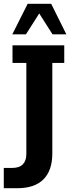

<svg xmlns="http://www.w3.org/2000/svg" viewBox="-41 -822 388 1013"><path d="M50 171H-21V64H23Q61 64 79.5 45Q98 26 98 -9V-490H25V-583H298V-490H235V-12Q235 77 188.5 124Q142 171 50 171ZM24 -641 105 -802H229L309 -641H236L166 -751L96 -641Z"/></svg>

Font: Rokkitt SemiBold
Style: Bold
Weight: 700
Version: Version 3.103